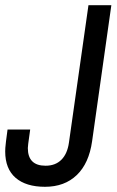

<svg xmlns="http://www.w3.org/2000/svg" viewBox="-21 -706 451 738"><path d="M152 12Q79 12 39 -22.5Q-1 -57 -1 -124Q-1 -130 -0.5 -138Q0 -146 2 -162.5Q4 -179 8 -208H95Q89 -165 87.5 -153.5Q86 -142 86 -137Q86 -69 154 -69Q192 -69 215 -92Q238 -115 244 -158L319 -686H407L333 -163Q321 -78 274 -33Q227 12 152 12Z"/></svg>

Font: Archivo Narrow
Style: Italic
Weight: 400
Italic angle: -8°
Designer: Hector Gatti
Foundry: Omnibus-Type
Version: Version 3.002